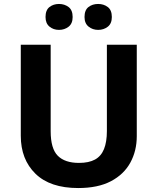

<svg xmlns="http://www.w3.org/2000/svg" viewBox="-20 -1006 796 970"><path d="M671 -318Q671 -244 638.5 -184.5Q606 -125 540.5 -90.5Q475 -56 375 -56Q233 -56 159 -128.5Q85 -201 85 -320V-780H236V-343Q236 -255 272 -219Q308 -183 379 -183Q429 -183 460 -200Q491 -217 505.5 -253Q520 -289 520 -344V-780H671ZM210 -920Q210 -955 230 -970.5Q250 -986 278 -986Q306 -986 326.5 -970.5Q347 -955 347 -920Q347 -887 326.5 -871Q306 -855 278 -855Q250 -855 230 -871.5Q210 -888 210 -920ZM407 -920Q407 -955 427 -970.5Q447 -986 476 -986Q504 -986 524.5 -970.5Q545 -955 545 -920Q545 -887 524.5 -871Q504 -855 476 -855Q448 -855 427.5 -871.5Q407 -888 407 -920Z"/></svg>

Font: Noto Sans Malayalam UI
Style: Regular
Weight: 400
Designer: Jelle Bosma - Monotype Design Team
Foundry: Monotype Imaging Inc.
Version: Version 2.104